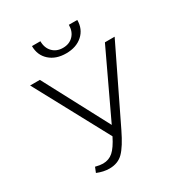

<svg xmlns="http://www.w3.org/2000/svg" viewBox="-198 -996 1079 1145"><g transform="rotate(-30 342.0 -424.0)"><path d="M188 -856H246Q246 -810 273 -782Q300 -754 344 -754Q388 -754 415 -782Q442 -810 442 -856H500Q500 -793 457 -754.5Q414 -716 344 -716Q274 -716 231 -754.5Q188 -793 188 -856ZM576 -658H643L399 -155Q356 -66 319.5 -29Q283 8 224 8Q184 8 140 -10L154 -45Q185 -37 205 -37Q246 -37 275 -62.5Q304 -88 335 -150L61 -658H128L365 -211Z"/></g></svg>

Font: EauTestSC Semilight
Style: Regular
Weight: 300
Designer: Christian Thalmann (Catharsis Fonts)
Version: Version 0.001;PS 000.001;hotconv 1.0.88;makeotf.lib2.5.64775